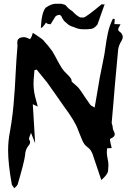

<svg xmlns="http://www.w3.org/2000/svg" viewBox="-20 -944 703 1040"><path d="M57.6 75.7 52.7 68.8Q46.4 62 43.9 54.7Q23.9 -56.2 23.9 -130.4Q23.9 -181.2 34.2 -232.9Q51.3 -328.6 57.1 -425.3Q59.6 -442.4 64.9 -549.8Q68.4 -619.6 74.2 -688.5L74.7 -694.8Q74.7 -698.2 74.2 -702.4Q73.7 -706.5 73.7 -711.4Q73.7 -716.3 74.7 -723.4Q75.7 -730.5 84.2 -736.6Q92.8 -742.7 112.8 -742.7Q119.1 -742.2 128.9 -737.8L143.1 -731.9V-732.4L146.5 -737.3Q151.9 -744.6 155.8 -759.8L157.7 -766.1Q174.3 -756.3 189.5 -745.1Q207 -733.4 214.4 -726.6L220.7 -718.8Q244.1 -693.8 263.2 -666.5Q276.9 -644 288.6 -621.1Q301.3 -596.2 316.4 -572.8Q327.1 -557.6 341.3 -544.4Q364.7 -522 367.2 -511.7Q368.2 -506.3 368.2 -502Q377 -493.7 384.8 -487.3Q399.9 -475.1 409.2 -463.4Q425.3 -441.4 439.9 -418.5Q453.6 -397.9 468.3 -377.4Q474.1 -370.6 484.4 -366.2L492.7 -361.3L505.9 -438Q519 -523.4 537.1 -606.9Q545.9 -646.5 551 -686.5Q556.2 -726.6 564.5 -765.6Q572.8 -804.7 591.3 -842.3Q593.3 -842.3 595.9 -841.8Q598.6 -841.3 601.6 -841.3Q601.6 -834 599.6 -813.5L632.8 -812.5L628.9 -804.7Q620.1 -791 620.1 -785.2Q620.1 -778.8 623.5 -775.9Q645 -761.7 645 -744.1Q645 -734.4 638.7 -723.6Q624 -700.7 620.1 -676.8Q610.4 -578.6 602.1 -480.5L595.7 -402.3Q587.4 -313 585 -279.8Q585 -274.4 587.6 -268.3Q590.3 -262.2 590.3 -256.3V-254.9Q590.3 -245.1 595.9 -234.6Q601.6 -224.1 601.6 -216.8Q601.6 -202.1 577.6 -192.4Q575.7 -191.4 575.7 -187Q575.7 -185.1 576.7 -179.4Q577.6 -173.8 580.3 -162.6Q583 -151.4 585 -142.1L560.1 -140.6Q558.6 -130.9 558.6 -120.6Q558.6 -103 563 -84.5Q567.4 -65.9 567.4 -46.9Q567.4 -37.1 565.2 -17.8Q563 1.5 528.8 31.2L486.8 -93.3Q482.9 -108.9 475.3 -123Q467.8 -137.2 450.7 -149.4Q433.6 -161.6 421.4 -194.3L414.6 -210.9Q408.2 -225.1 402.8 -240.2Q388.7 -284.2 323.2 -372.1Q296.4 -409.7 282.7 -430.2Q259.8 -463.9 235.4 -497.1Q229 -505.4 178.7 -566.9Q175.3 -566.9 166.5 -564L164.1 -533.2Q161.6 -511.2 161.6 -489.7Q161.6 -445.3 176.8 -396.5L184.6 -366.7L157.7 -379.4L170.4 -168L147.9 -224.6L142.1 -209Q137.2 -197.3 137.2 -192.4Q137.2 -189.9 138.2 -187.5Q143.1 -180.2 143.1 -173.8Q143.1 -164.6 133.3 -153.3Q117.2 -133.8 115.7 -102.1Q111.3 -66.4 75.7 55.2Q72.3 62.5 64 69.3Q60.5 72.3 57.6 75.7ZM452.6 -785.6H428.2Q407.7 -785.6 388.2 -793.9Q381.8 -797.4 370.1 -800.3Q352.5 -806.2 338.9 -820.8Q323.7 -830.1 313.5 -854Q310.1 -861.3 300.8 -863.8Q283.2 -860.4 278.8 -852.5L254.4 -813H251Q235.4 -813 229.5 -821.8Q210 -793 203.1 -793Q202.1 -793 201.2 -793.9Q205.6 -878.9 228 -902.8Q258.8 -923.8 282.7 -923.8L286.6 -923.3Q289.6 -923.8 294.9 -923.8Q299.8 -923.8 302.2 -923.3L307.1 -923.8Q316.4 -923.8 326.2 -919.4Q328.1 -918.9 330.8 -918.5Q333.5 -918 335.4 -915Q335.9 -914.1 337.4 -913.3Q338.9 -912.6 340.3 -910.2Q351.6 -896 372.1 -883.3Q378.4 -877 379.9 -875Q397.9 -857.4 414.6 -849.6Q426.3 -849.6 432.6 -849.1Q446.3 -850.6 531.2 -921.4V-919.9L536.1 -921.4Q536.1 -919.9 536.6 -919.9V-918.9L545.9 -921.4Q545.9 -919.9 546.4 -919.9L507.8 -811Q489.7 -789.6 474.9 -787.6Q460 -785.6 452.6 -785.6Z"/></svg>

Font: Unutterable
Style: Regular
Weight: 400
Designer: GGBotNet
Foundry: f0n7.com
Version: 1.00